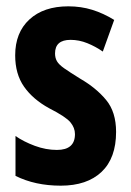

<svg xmlns="http://www.w3.org/2000/svg" viewBox="-20 -577 414 607"><path d="M347 -160Q347 -77 301 -33.5Q255 10 172 10Q91 10 29 -21V-147Q55 -129 90 -116Q125 -103 160 -103Q217 -103 217 -153Q217 -173 202.5 -190.5Q188 -208 135 -235Q84 -263 56 -303Q28 -343 28 -402Q28 -474 73 -515.5Q118 -557 196 -557Q236 -557 271.5 -546Q307 -535 341 -514L305 -414Q282 -430 256 -440.5Q230 -451 203 -451Q154 -451 154 -408Q154 -394 160 -383.5Q166 -373 183 -361Q200 -349 234 -328Q284 -299 315.5 -261Q347 -223 347 -160Z"/></svg>

Font: Noto Sans Thai ExtCond
Style: Bold
Weight: 700
Width: 2
Designer: Monotype Design Team
Foundry: Monotype Imaging Inc.
Version: Version 2.002; ttfautohint (v1.8.4.7-5d5b)